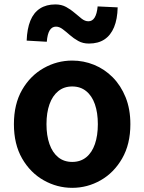

<svg xmlns="http://www.w3.org/2000/svg" viewBox="-20 -853 666 886"><path d="M313.3 13.8Q243.3 13.8 181.6 -21.1Q119.9 -55.9 82 -121.7Q44.2 -187.5 44.2 -279.9Q44.2 -372.8 82 -438.4Q119.9 -503.9 181.6 -538.7Q243.3 -573.5 313.3 -573.5Q365.7 -573.5 414.1 -553.9Q462.4 -534.2 500 -496.4Q537.6 -458.5 559.6 -404.2Q581.6 -349.8 581.6 -279.9Q581.6 -187.5 543.6 -121.7Q505.7 -55.9 444.5 -21.1Q383.3 13.8 313.3 13.8ZM313.3 -105.8Q351.3 -105.8 377.9 -127.3Q404.5 -148.9 418 -188.2Q431.5 -227.4 431.5 -279.9Q431.5 -332.7 418 -371.7Q404.5 -410.7 377.9 -432.3Q351.3 -454 313.3 -454Q275.2 -454 248.7 -432.3Q222.1 -410.7 208.3 -371.7Q194.5 -332.7 194.5 -279.9Q194.5 -227.4 208.3 -188.2Q222.1 -148.9 248.7 -127.3Q275.2 -105.8 313.3 -105.8ZM390.3 -652Q362.4 -652 341.2 -663.9Q319.9 -675.7 302.6 -691Q285.2 -706.4 269.5 -718.2Q253.8 -730.1 238.4 -730.1Q219.9 -730.1 209.3 -713Q198.7 -695.9 195.9 -660.3L103 -665.6Q105 -720.2 120.1 -757.5Q135.2 -794.7 164.5 -813.7Q193.7 -832.6 235.7 -832.6Q263.6 -832.6 285.2 -820.8Q306.8 -809 324.3 -793.7Q341.8 -778.4 357.1 -766.6Q372.4 -754.8 387.8 -754.8Q406.1 -754.8 416.7 -771.9Q427.3 -788.9 430.6 -823.4L523 -819Q521.8 -764.6 506.3 -727.4Q490.8 -690.1 462 -671.1Q433.3 -652 390.3 -652Z"/></svg>

Font: Noto Sans TC Thin
Style: Regular
Weight: 100
Designer: Ryoko NISHIZUKA 西塚涼子 (kana, bopomofo & ideographs); Paul D. Hunt (Latin, Greek & Cyrillic); Sandoll Communications 산돌커뮤니
Foundry: Adobe
Version: Version 2.004-H2;hotconv 1.0.118;makeotfexe 2.5.65603